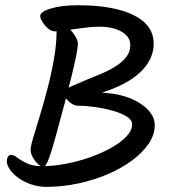

<svg xmlns="http://www.w3.org/2000/svg" viewBox="-20 -735 677 738"><path d="M134.3 -673Q134.3 -690.3 176.4 -702.6Q218.5 -714.9 278.6 -714.9Q371.7 -714.9 436.8 -697.6Q502 -680.3 536.3 -647.8Q570.7 -615.3 570.7 -567Q570.7 -525.4 545.7 -488.4Q520.7 -451.3 471 -421.8Q421.4 -392.3 347.6 -371.8L337.3 -381.2Q348.7 -381.5 360.3 -380.6Q371.9 -379.7 382.4 -378Q439.2 -374.5 482.6 -356.4Q526 -338.2 550.4 -311.3Q574.8 -284.4 574.8 -253.5Q574.8 -217.1 551.2 -182.4Q527.6 -147.7 486.9 -117.6Q446.1 -87.6 393.1 -65Q340 -42.5 279.7 -29.6Q219.5 -16.8 158 -16.8Q127 -16.8 99.4 -26.4Q71.8 -36 50.8 -51.1Q29.7 -66.2 18 -83.3Q6.3 -100.4 6.3 -114.4Q6.3 -127.5 11.2 -133.6Q16.1 -139.7 23.2 -139.7Q32.6 -139.7 46.6 -128.9Q60.6 -118.1 83.4 -107.2Q106.1 -96.3 141.5 -96.3Q184.2 -96.3 231.9 -105.3Q279.7 -114.2 324.8 -130Q369.9 -145.8 406.7 -166.4Q443.6 -186.9 465.7 -210.1Q487.8 -233.3 487.8 -257.5Q487.8 -274 467.3 -287Q446.9 -299.9 414.5 -309.1Q382.2 -318.4 346.1 -323.5Q310.1 -328.6 279.5 -328.6Q267.8 -328.6 255.6 -336.4Q243.4 -344.2 235.2 -355Q227 -365.7 227 -374.5Q227 -390.8 252.5 -402.4Q278.1 -414 310.7 -427.5Q337.2 -438.2 366.5 -450.4Q395.9 -462.5 422.1 -478.5Q448.3 -494.5 464.5 -514.9Q480.8 -535.4 480.8 -561.9Q480.8 -584.4 464.9 -600Q449 -615.7 422.6 -624Q396.1 -632.4 363.9 -632.4Q339 -632.4 314.8 -629.5Q290.5 -626.7 268.1 -623.4Q245.8 -620.2 226.2 -617.3Q206.5 -614.5 190.2 -614.5Q180.2 -614.5 170.6 -621.1Q161 -627.7 152.5 -637.7Q144.1 -647.7 139.2 -657.4Q134.3 -667 134.3 -673ZM216 -643.8Q223.1 -643.8 233.9 -635.5Q244.7 -627.3 255.2 -615.3Q265.7 -603.3 272.5 -590.3Q279.3 -577.3 279.3 -567.2Q279.3 -553.2 273 -521.5Q266.8 -489.9 255.7 -444.8Q244.7 -399.7 230.5 -345.4Q216.2 -291.1 199.9 -231.7Q180 -157.7 167.7 -125.3Q155.4 -93 147.4 -93Q141.4 -93 133.2 -98.7Q125 -104.4 116.8 -114.2Q108.7 -123.9 103.2 -135.9Q97.7 -147.8 97.7 -159.5Q97.7 -172.9 108 -207.1Q118.2 -241.2 133.1 -289.8Q148 -338.4 162.5 -394.1Q177.1 -449.8 187.3 -507.8Q197.6 -565.8 197.6 -618.4Q197.6 -631.1 201.4 -637.5Q205.3 -643.8 216 -643.8Z"/></svg>

Font: Kalam Variable Light
Style: Regular
Weight: 300
Designer: Lipi Raval, Jonny Pinhorn
Foundry: Indian Type Foundry
Version: Version 3.000